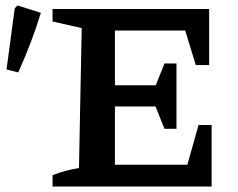

<svg xmlns="http://www.w3.org/2000/svg" viewBox="-20 -685 873 705"><path d="M709 -226H757V0H173V-42Q220 -60 270 -68L280 -582L173 -606V-652H748V-446H699L660 -573H402V-372H552L584 -452H628V-212H584L551 -294H402V-80H668ZM47 -419 4 -430 34 -654 44 -665 130 -638Q113 -582 92 -527Q71 -472 47 -419Z"/></svg>

Font: Piazzolla SemiBold
Style: Regular
Weight: 600
Designer: Juan Pablo del Peral
Foundry: Huerta Tipografica
Version: Version 1.330